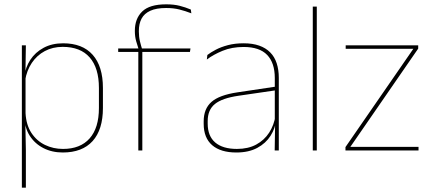

<svg xmlns="http://www.w3.org/2000/svg" viewBox="-20 -695 2002 887"><path d="M270 9.5Q220 9.5 180.2 -11Q140.5 -31.5 117 -68.5Q93.5 -105.5 93 -155.5H87L98 -172Q101 -117.5 125.2 -80.8Q149.5 -44 187.8 -25.5Q226 -7 271 -7Q351 -7 394 -55.5Q437 -104 437 -196V-288.5Q437 -381 394.2 -429.8Q351.5 -478.5 269.5 -478.5Q223.5 -478.5 187 -459Q150.5 -439.5 127 -404.5Q103.5 -369.5 96 -323L87 -341.5H92.5Q97.5 -384 120.2 -418.8Q143 -453.5 181.5 -474.2Q220 -495 271.5 -495Q361 -495 408.2 -441.8Q455.5 -388.5 455.5 -288.5V-196Q455.5 -96 407.8 -43.2Q360 9.5 270 9.5ZM99.5 172H81V-485.5H99.5L97.5 -356L98 -346.5V-138L97 -130.5L99.5 0Z M747.5 -675Q783.5 -675 810 -668.2Q836.5 -661.5 861.5 -651L864 -633.5Q835.5 -644.5 808.5 -651.2Q781.5 -658 747.5 -658Q702 -658 674.2 -645.2Q646.5 -632.5 634 -609Q621.5 -585.5 621.5 -552V-549Q621.5 -525 626.5 -504.2Q631.5 -483.5 637 -466.5L620.5 -464V-467.5Q615.5 -482.5 609.2 -504.2Q603 -526 603 -550.5V-553Q603 -609 637 -642Q671 -675 747.5 -675ZM637.5 0H619V-460H637.5ZM857.5 -455H526V-471H626H632H860Z M1268 0H1249L1251 -128L1249.5 -131.5V-292V-334.5Q1249.5 -404.5 1214.2 -441.2Q1179 -478 1105.5 -478Q1051 -478 1008 -460.2Q965 -442.5 935.5 -420L938 -441Q953.5 -453 977.2 -465.5Q1001 -478 1033.2 -486.5Q1065.5 -495 1105.5 -495Q1147 -495 1177.5 -484.2Q1208 -473.5 1228.2 -453Q1248.5 -432.5 1258.2 -402.8Q1268 -373 1268 -335ZM1072 9.5Q999.5 9.5 960.2 -24.2Q921 -58 921 -123V-134.5Q921 -192.5 957 -224.2Q993 -256 1077.5 -268.5L1258.5 -295.5L1259 -278.5L1081 -252.5Q1006 -241.5 972.8 -214.5Q939.5 -187.5 939.5 -135.5V-124Q939.5 -66.5 974.2 -36.8Q1009 -7 1074.5 -7Q1126.5 -7 1163.8 -27.2Q1201 -47.5 1223.5 -82.2Q1246 -117 1252.5 -160.5L1262 -142H1256Q1252 -102.5 1230 -67.8Q1208 -33 1168.5 -11.8Q1129 9.5 1072 9.5Z M1443.5 0H1425V-664.5H1443.5Z M1598.5 -16.5H1913.5V0H1576V-15.5L1889.5 -469.5H1577V-485.5H1912V-470.5Z"/></svg>

Font: Anek Malayalam Thin
Style: Regular
Weight: 250
Version: Version 1.003